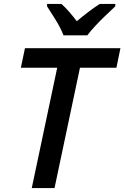

<svg xmlns="http://www.w3.org/2000/svg" viewBox="-20 -960 635 980"><path d="M142.1 0 272 -614.3H86.4L107.4 -713.9H594.7L574.2 -614.3H388.2L258.3 0ZM304.2 -779.8Q290 -816.4 264.9 -857.2Q239.7 -897.9 220.2 -927.7V-939.9H293.5Q312 -923.8 333 -899.7Q354 -875.5 372.1 -851.6Q432.1 -902.8 488.8 -939.9H568.8L568.4 -927.7Q549.8 -910.2 522.2 -884Q494.6 -857.9 468.3 -829.8Q441.9 -801.8 425.8 -779.8Z"/></svg>

Font: Open Sans SemiBold
Style: Italic
Weight: 600
Italic angle: -12°
Designer: Monotype Design Team
Foundry: Monotype Imaging Inc.
Version: Version 3.003; ttfautohint (v1.8.4)